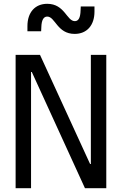

<svg xmlns="http://www.w3.org/2000/svg" viewBox="-20 -988 640 1008"><path d="M457 -127H453L190 -700H62V0H143V-610H147L426 0H538V-700H457ZM124 -824H196L197 -845C198 -883 209 -901 228 -901C270 -901 280 -810 372 -810C436 -810 476 -855 476 -927V-954H404L403 -933C402 -895 392 -877 373 -877C330 -877 320 -968 228 -968C164 -968 124 -923 124 -851Z"/></svg>

Font: CommitMonoNiceRocks
Style: Regular
Weight: 400
Monospace: yes
Designer: Eigil Nikolajsen
Foundry: Eigil Nikolajsen
Version: Version 1.143